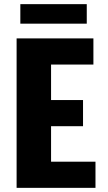

<svg xmlns="http://www.w3.org/2000/svg" viewBox="-20 -905 520 925"><path d="M60 -720H226V0H60ZM196 -720H430V-594H196ZM186 -297V-423H380V-297ZM186 0V-126H440V0ZM78 -791V-885H398V-791Z"/></svg>

Font: Akshar Light
Style: Regular
Weight: 300
Designer: Tall Chai
Foundry: Tall Chai
Version: Version 1.100